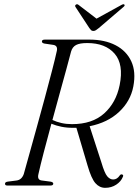

<svg xmlns="http://www.w3.org/2000/svg" viewBox="-20 -890 664 921"><path d="M569 -41Q560.5 -19.5 537.5 -4.2Q514.5 11 484.5 11Q457.5 11 437.8 -11.2Q418 -33.5 400 -96L346.5 -277Q340 -277 333 -277Q301.5 -276.5 274.8 -282Q248 -287.5 226.5 -296.5Q206.5 -223.5 189.8 -159Q173 -94.5 164.5 -55.5Q157.5 -28 178.5 -24.5L223.5 -18.5Q235.5 -16 235.5 -9Q235.5 0 221.5 0H15.5Q4 0 4 -8.5Q4 -17.5 19 -19L58.5 -24Q84 -27 94 -55Q104 -91 120.5 -150.2Q137 -209.5 156.5 -279.8Q176 -350 195 -420.5Q214 -491 229.5 -550.8Q245 -610.5 253 -647.5Q257 -670.5 237 -674.5L193 -681Q181 -683.5 181 -691Q181 -700 195 -700H409Q482.5 -700 534.5 -673Q586.5 -646 609.8 -595.8Q633 -545.5 619.5 -475Q606 -404.5 551.2 -353.2Q496.5 -302 410 -284.5L466.5 -110.5Q481.5 -59.5 494.5 -44.2Q507.5 -29 523 -29Q541.5 -29 554.5 -48.5Q559.5 -55.5 566 -53Q574 -50.5 569 -41ZM321 -643Q312 -609 297.8 -556.2Q283.5 -503.5 266 -440.8Q248.5 -378 231.5 -314.5Q250.5 -305.5 274.2 -300Q298 -294.5 325.5 -294.5Q422.5 -294.5 479.8 -346Q537 -397.5 554 -482Q574 -581.5 529.8 -632.5Q485.5 -683.5 398.5 -683.5Q362.5 -683.5 345 -674.2Q327.5 -665 321 -643ZM454 -755.5Q446 -749 440.2 -745.2Q434.5 -741.5 428 -741.5Q421 -741.5 417 -745.2Q413 -749 408.5 -755.5L342.5 -856Q337.5 -863.5 344.5 -868Q350.5 -872 357.5 -866L443 -800.5L562 -866Q572.5 -872 576.5 -868Q581 -863.5 571.5 -856Z"/></svg>

Font: Fraunces 72pt S000 Light
Style: Italic
Weight: 300
Italic angle: -16°
Version: Version 1.000; ttfautohint (v1.8.3)